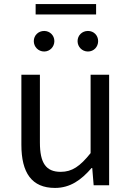

<svg xmlns="http://www.w3.org/2000/svg" viewBox="-20 -910 647 943"><path d="M250 13C325 13 379 -26 430 -85H433L440 0H516V-543H425V-158C373 -93 334 -66 278 -66C206 -66 176 -109 176 -210V-543H85V-199C85 -61 136 13 250 13ZM197 -657C225 -657 247 -680 247 -708C247 -736 225 -758 197 -758C168 -758 146 -736 146 -708C146 -680 168 -657 197 -657ZM155 -839H452V-890H155ZM412 -657C441 -657 462 -680 462 -708C462 -736 441 -758 412 -758C383 -758 361 -736 361 -708C361 -680 383 -657 412 -657Z"/></svg>

Font: Noto Sans JP Regular
Style: Regular
Weight: 400
Designer: Ryoko NISHIZUKA (kana & ideographs); Paul D. Hunt (Latin, Greek & Cyrillic); Wenlong ZHANG (bopomofo); Sandoll Communica
Foundry: Adobe Systems Incorporated
Version: Version 1.004;PS 1.004;hotconv 1.0.82;makeotf.lib2.5.63406